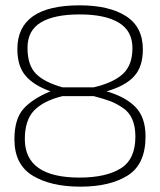

<svg xmlns="http://www.w3.org/2000/svg" viewBox="-20 -690 600 719"><path d="M278 -670Q389 -670 452 -629.5Q515 -589 515 -505Q515 -440 482 -404Q449 -368 379 -348Q449 -328 487 -289.5Q525 -251 525 -179Q525 -75 458.5 -33Q392 9 281 9Q170 9 102 -32.5Q34 -74 34 -168Q34 -244 67.5 -282Q101 -320 169 -348Q107 -370 76 -406Q45 -442 45 -506Q45 -670 278 -670ZM278 -25Q376 -25 431.5 -59Q487 -93 487 -178Q487 -255 440 -286Q415 -303 392 -311.5Q369 -320 331 -330H214Q144 -313 108.5 -277Q73 -241 73 -169Q73 -25 278 -25ZM214 -363H331Q404 -380 440 -413Q476 -446 476 -510Q476 -574 425 -605Q374 -636 278.5 -636Q183 -636 133 -606Q83 -576 83 -511Q83 -446 114.5 -414Q146 -382 214 -363Z"/></svg>

Font: Titillium Web ExtraLight
Style: Regular
Weight: 275
Version: Version 1.002;PS 57.000;hotconv 1.0.70;makeotf.lib2.5.55311